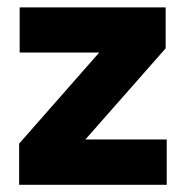

<svg xmlns="http://www.w3.org/2000/svg" viewBox="-20 -512 515 532"><path d="M442 -125.5V0H33V-114L255 -366.5H34.5V-491.5H439V-378L216.5 -125.5Z"/></svg>

Font: Anek Gujarati Medium
Style: Bold
Weight: 700
Version: Version 1.003